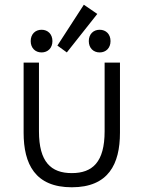

<svg xmlns="http://www.w3.org/2000/svg" viewBox="-20 -782 608 813"><path d="M80 -220C80 -87 129 11 284 11C439 11 488 -87 488 -220V-517H423V-226C423 -96 372 -49 284 -49C196 -49 145 -96 145 -226V-517H80ZM263 -560 392 -723 335 -762 223 -589ZM402 -560C429 -560 448 -579 448 -608C448 -637 429 -656 402 -656C375 -656 356 -637 356 -608C356 -579 375 -560 402 -560ZM110 -608C110 -579 129 -560 156 -560C183 -560 202 -579 202 -608C202 -637 183 -656 156 -656C129 -656 110 -637 110 -608Z"/></svg>

Font: Repo Light
Style: Regular
Weight: 300
Designer: Stefan Peev
Foundry: Context Ltd
Version: Version 001.502